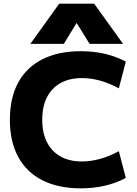

<svg xmlns="http://www.w3.org/2000/svg" viewBox="-20 -1020 749 1050"><path d="M422 10Q299 10 212 -34Q125 -78 79.5 -162Q34 -246 34 -365Q34 -485 79.5 -568.5Q125 -652 212 -696Q299 -740 422 -740Q561 -740 668 -683L630 -537Q526 -593 428 -593Q360 -593 311.5 -566Q263 -539 237 -488.5Q211 -438 211 -365Q211 -293 237 -242Q263 -191 311.5 -164Q360 -137 428 -137Q525 -137 630 -193L668 -47Q561 10 422 10ZM146 -780 304 -1000H495L653 -780H470L400 -893H398L329 -780Z"/></svg>

Font: M PLUS 2 ExtraBold
Style: Regular
Weight: 800
Version: Version 1.001